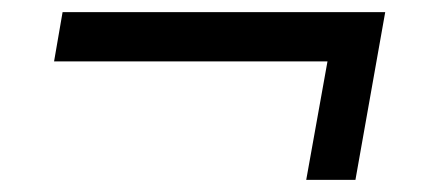

<svg xmlns="http://www.w3.org/2000/svg" viewBox="-20 -468 706 316"><path d="M484 -172 519 -367H69L83 -448H614L565 -172Z"/></svg>

Font: Archivo SemiExpanded
Style: Italic
Weight: 400
Width: 6
Italic angle: -10°
Designer: Hector Gatti
Foundry: Omnibus-Type
Version: Version 2.001